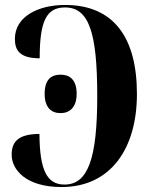

<svg xmlns="http://www.w3.org/2000/svg" viewBox="-20 -744 611 774"><path d="M228 10C427 10 532 -146 532 -365C532 -592 439 -724 242 -724C135 -724 40 -678 40 -587C40 -541 60 -509 140 -509C140 -659 167 -714 242 -714C338 -714 372 -615 372 -357C372 -105 335 0 240 0C169 0 140 -58 139 -204C52 -204 27 -171 27 -120C27 -62 82 10 228 10ZM224 -288C259 -288 289 -309 289 -366C289 -425 259 -443 224 -443C188 -443 160 -425 160 -366C160 -309 188 -288 224 -288Z"/></svg>

Font: Noto Serif Display Condensed Extra
Style: Regular
Weight: 800
Width: 3
Designer: Monotype Design Team
Foundry: Monotype Imaging Inc.
Version: Version 1.900